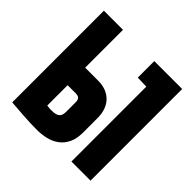

<svg xmlns="http://www.w3.org/2000/svg" viewBox="-181 -863 1037 1037"><g transform="rotate(45 338.0 -344.5)"><path d="M427 -574 494 -572V0H640V-700H427ZM289 -411H188V-700H42V0Q42 0 54.5 1Q67 2 87.5 3.5Q108 5 134 7Q160 9 188 10Q216 11 242 11Q277 11 310.5 3Q344 -5 370.5 -24.5Q397 -44 412.5 -76Q428 -108 428 -156V-264Q428 -302 417 -330Q406 -358 386.5 -376Q367 -394 342 -402.5Q317 -411 289 -411ZM284 -170Q284 -158 281.5 -148.5Q279 -139 272.5 -132.5Q266 -126 254.5 -122.5Q243 -119 224 -119Q221 -119 216 -119Q211 -119 206.5 -119.5Q202 -120 198 -120.5Q194 -121 191 -121.5Q188 -122 188 -122V-277H250Q257 -277 263.5 -275.5Q270 -274 274.5 -270Q279 -266 281.5 -259.5Q284 -253 284 -243Z"/></g></svg>

Font: Advent Pro ExtraBold
Style: Regular
Weight: 800
Designer: VivaRado, Andreas Kalpakidis
Foundry: VivaRado, Andreas Kalpakidis
Version: Version 3.000